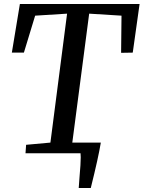

<svg xmlns="http://www.w3.org/2000/svg" viewBox="-20 -763 715 956"><path d="M432 173H372L376 118Q382 52 382 20Q382 6 381 0H107L110 -42L231 -53L314 -695L155 -685L99 -501H39L79 -743H675L641 -501L583 -500L585 -685L424 -695L340 -53H482Q470 21 432 173Z"/></svg>

Font: Koeln Type Serif
Style: Italic
Weight: 400
Italic angle: -8°
Designer: Eben Sorkin
Foundry: Eben Sorkin
Version: Version 2.002